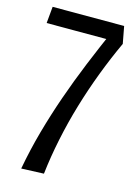

<svg xmlns="http://www.w3.org/2000/svg" viewBox="-109 -757 578 817"><g transform="rotate(15 180.0 -348.5)"><path d="M348.1 -623Q314.5 -550.8 285.2 -473.6Q255.9 -396.5 232.4 -317.6Q209 -238.8 192.4 -159.2Q175.8 -79.6 167 -2.9L67.9 1Q84 -86.4 107.2 -169.4Q130.4 -252.4 159.2 -334.7Q188 -417 221.9 -499.8Q255.9 -582.5 293.9 -668.9L304.2 -625H12.2L19 -698.2H334Z"/></g></svg>

Font: Englebert
Style: Regular
Weight: 400
Designer: Astigmatic (AOETI)
Foundry: Astigmatic (AOETI)
Version: Version 1.000